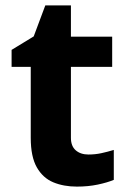

<svg xmlns="http://www.w3.org/2000/svg" viewBox="-20 -682 474 712"><path d="M308 -109Q333 -109 356 -114Q379 -119 402 -126V-15Q378 -5 342.5 2.5Q307 10 265 10Q216 10 177.5 -6Q139 -22 116.5 -61.5Q94 -101 94 -171V-434H23V-497L105 -547L148 -662H243V-546H396V-434H243V-171Q243 -140 261 -124.5Q279 -109 308 -109Z"/></svg>

Font: Noto Sans Balinese
Style: Bold
Weight: 700
Designer: Aditya Bayu, David Williams
Foundry: David Williams
Version: Version 2.005; ttfautohint (v1.8.4.7-5d5b)